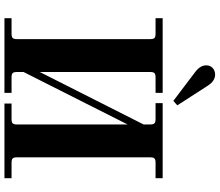

<svg xmlns="http://www.w3.org/2000/svg" viewBox="-82 -906 988 864"><g transform="rotate(90 412.0 -474.0)"><path d="M62 0H398V-32H328C318.7 -32 312.3 -33.7 309 -37C305.7 -40.3 304 -46.7 304 -56V-86L540 -554V-56C540 -46.7 538.3 -40.3 535 -37C531.7 -33.7 525.3 -32 516 -32H446V0H782V-32H712C702.7 -32 696.3 -33.7 693 -37C689.7 -40.3 688 -46.7 688 -56V-656C688 -665.3 689.7 -671.7 693 -675C696.3 -678.3 702.7 -680 712 -680H782V-712H444V-680H516C525.3 -680 531.7 -678.3 535 -675C538.3 -671.7 540 -665.3 540 -656V-626L304 -159V-656C304 -665.3 305.7 -671.7 309 -675C312.3 -678.3 318.7 -680 328 -680H398V-712H62V-680H132C141.3 -680 147.7 -678.3 151 -675C154.3 -671.7 156 -665.3 156 -656V-56C156 -46.7 154.3 -40.3 151 -37C147.7 -33.7 141.3 -32 132 -32H62ZM274 -908C274 -890.7 283.3 -874.7 302 -860L434 -760L454 -778L365 -916C351 -937.3 334.7 -948 316 -948C304 -948 294 -944.3 286 -937C278 -929.7 274 -920 274 -908Z"/></g></svg>

Font: Km Standard TT
Style: Bold
Weight: 700
Designer: Alexey Kryukov <alexios@thessalonica.org.ru>
Version: Version 2.0.2